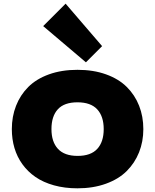

<svg xmlns="http://www.w3.org/2000/svg" viewBox="-20 -1023 851 1053"><path d="M262.2 -314.9Q262.2 -245.1 297.9 -206.5Q333.5 -168 405.8 -168Q478 -168 513.4 -206.5Q548.8 -245.1 548.8 -314.9Q548.8 -384.8 513.2 -423.3Q477.5 -461.9 404.8 -461.9Q332 -461.9 297.1 -423.6Q262.2 -385.3 262.2 -314.9ZM766.1 -314.9Q766.1 -246.6 742.7 -187.7Q719.2 -128.9 674.8 -84.7Q630.4 -40.5 560.8 -15.4Q491.2 9.8 404.8 9.8Q334.5 9.8 275.9 -6.6Q217.3 -22.9 174.8 -52.2Q132.3 -81.5 103 -122.1Q73.7 -162.6 59.3 -211.2Q44.9 -259.8 44.9 -314.9Q44.9 -383.8 67.9 -442.6Q90.8 -501.5 134.8 -545.7Q178.7 -589.8 248 -615Q317.4 -640.1 404.8 -640.1Q492.2 -640.1 561.5 -615.2Q630.9 -590.3 675.3 -546.1Q719.7 -502 742.9 -443.1Q766.1 -384.3 766.1 -314.9ZM339.8 -1002.9 540 -770 451.2 -681.2 216.8 -879.9Z"/></svg>

Font: Sinkin Sans 900 X Black
Style: Regular
Weight: 950
Designer: Keith Bates
Foundry: K-Type
Version: Sinkin Sans (version 1.0)  by Keith Bates   •   © 2014   www